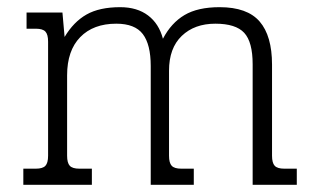

<svg xmlns="http://www.w3.org/2000/svg" viewBox="-20 -515 882 535"><path d="M45 -45H80Q99 -45 106.5 -53Q114 -61 114 -81V-399Q114 -419 106.5 -427Q99 -435 80 -435H54V-480H154L160 -412Q185 -454 221 -474.5Q257 -495 315 -495Q362 -495 392.5 -472Q423 -449 434 -407Q457 -451 494 -473Q531 -495 592 -495Q669 -495 703.5 -455Q738 -415 738 -335V-81Q738 -61 745.5 -53Q753 -45 772 -45H807V0H684V-336Q684 -398 660.5 -423.5Q637 -449 580 -449Q522 -449 486.5 -415Q451 -381 451 -318V-81Q451 -61 458.5 -53Q466 -45 485 -45H520V0H400V-331Q400 -391 378 -420Q356 -449 304 -449Q240 -449 203.5 -411.5Q167 -374 167 -305V-81Q167 -61 174.5 -53Q182 -45 201 -45H236V0H45Z"/></svg>

Font: Pridi ExtraLight
Style: Regular
Weight: 275
Designer: Katatrad Team
Foundry: CadsonDemak
Version: Version 1.001